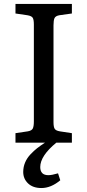

<svg xmlns="http://www.w3.org/2000/svg" viewBox="-20 -720 441 969"><path d="M279.8 -643.1Q260.3 -639.6 255.1 -628.4Q250 -617.2 250 -591.8V-104Q250 -79.6 255.9 -70.1Q261.7 -60.5 282.2 -57.1L342.8 -47.9V0H264.2Q183.1 66.9 183.1 123Q183.1 164.1 224.1 164.1Q241.7 164.1 272.9 154.8L284.2 189.9Q237.3 229 189 229Q146.5 229 121.8 205.8Q97.2 182.6 97.2 147.9Q97.2 122.6 106.7 100.1Q116.2 77.6 134 58.8Q151.9 40 168.2 27.3Q184.6 14.6 207 0H58.1V-47.9L120.1 -57.1Q140.1 -60.5 145.5 -71.5Q150.9 -82.5 150.9 -107.9V-596.2Q150.9 -621.1 145 -630.4Q139.2 -639.6 118.2 -643.1L58.1 -651.9V-700.2H342.8V-651.9Z"/></svg>

Font: Literata Book
Style: Regular
Weight: 400
Designer: Latin by Veronika Burian and Jose Scaglione. Greek by Irene Vlachou. Cyrillic by Vera Evstafieva
Foundry: TypeTogether
Version: Version 2.003;PS 002.003;hotconv 1.0.88;makeotf.lib2.5.64775